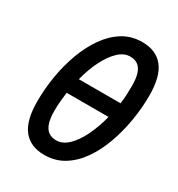

<svg xmlns="http://www.w3.org/2000/svg" viewBox="-185 -898 960 1033"><g transform="rotate(30 294.5 -381.0)"><path d="M243 14Q156 14 111.5 -42.5Q67 -99 67 -217Q67 -295 80 -374Q93 -453 119.5 -525Q146 -597 185.5 -653.5Q225 -710 278 -743Q331 -776 398 -776Q485 -776 529.5 -719.5Q574 -663 574 -545Q574 -467 560.5 -387.5Q547 -308 521 -236Q495 -164 455.5 -107.5Q416 -51 363 -18.5Q310 14 243 14ZM260 -86Q298 -86 332.5 -118.5Q367 -151 395 -208Q423 -265 441 -336H181Q177 -307 174.5 -277.5Q172 -248 172 -219Q172 -173 182 -143Q192 -113 211.5 -99.5Q231 -86 260 -86ZM201 -432H460Q464 -460 465.5 -487.5Q467 -515 467 -542Q467 -589 457.5 -618.5Q448 -648 429 -662Q410 -676 380 -676Q342 -676 308 -643.5Q274 -611 246.5 -556.5Q219 -502 201 -432Z"/></g></svg>

Font: Ubuntu Sans SemiBold
Style: Italic
Weight: 600
Italic angle: -13.5°
Designer: Dalton Maag Ltd
Foundry: Dalton Maag Ltd
Version: Version 1.006